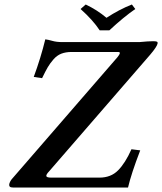

<svg xmlns="http://www.w3.org/2000/svg" viewBox="-20 -833 720 853"><path d="M548.8 0H37.1Q27.3 0 23.7 -3.7Q20 -7.3 21 -15.1Q24.9 -28.8 33.2 -38.1L502 -579.1Q515.6 -596.2 511.7 -600.1Q509.8 -602.1 503.9 -602.1H297.9Q272 -602.1 252.4 -594.5Q232.9 -586.9 217.5 -569.1Q202.1 -551.3 192.1 -534.2Q182.1 -517.1 167 -485.8L129.9 -491.2Q161.1 -575.7 181.2 -658.2Q194.3 -656.7 212.6 -651.4Q231 -646 256.8 -646H599.1Q640.1 -649.9 660.2 -649.9Q673.8 -649.9 677.5 -647.7Q681.2 -645.5 680.2 -640.1Q677.7 -626 647.9 -590.8L198.2 -71.8Q184.6 -57.6 185.8 -50.8Q187 -43.9 208 -43.9H421.9Q472.7 -43.9 504.6 -76.2Q536.6 -108.4 564 -169.9L603 -165Q563 -61 548.8 0ZM422.9 -698.2Q393.1 -743.7 337.9 -793L360.8 -813Q412.1 -788.6 453.1 -753.9Q509.8 -791 565.9 -813L581.1 -793Q529.3 -757.3 465.8 -698.2Z"/></svg>

Font: Linux Libertine
Style: Bold Italic
Weight: 700
Italic angle: -11.5°
Designer: Philipp H. Poll
Foundry: Philipp H. Poll
Version: Version 4.0.5